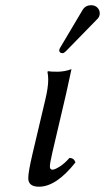

<svg xmlns="http://www.w3.org/2000/svg" viewBox="-20 -703 401 733"><path d="M180.2 -55.2Q189 -55.2 208 -67.1Q227.1 -79.1 245.1 -100.1Q262.2 -100.1 268.1 -83Q194.8 9.8 128.9 9.8Q87.9 9.8 87.9 -22.9Q87.9 -46.9 104 -115.2L152.8 -321.8Q164.1 -368.7 164.1 -398.9Q164.1 -414.1 161.1 -429.2L164.1 -431.2Q171.9 -429.2 199 -429.2Q226.1 -429.2 252.9 -439Q252.9 -439 231.9 -342.8L180.2 -122.1Q170.4 -79.1 170.4 -67.9Q170.4 -55.2 180.2 -55.2ZM328.1 -683.1Q342.3 -683.1 351.6 -674.1Q360.8 -665 360.8 -651.9Q360.8 -647 359.9 -645Q357.9 -636.2 351.1 -629.9L231.9 -507.8Q224.1 -500 219.2 -500Q206.1 -500 206.1 -511.2Q206.1 -513.2 207 -514.2Q207 -517.1 210.9 -522.9L295.9 -666Q307.1 -683.1 328.1 -683.1Z"/></svg>

Font: Linux Libertine
Style: Italic
Weight: 400
Italic angle: -12°
Designer: Philipp H. Poll
Foundry: Philipp H. Poll
Version: Version 5.1.6 ; ttfautohint (v0.9)